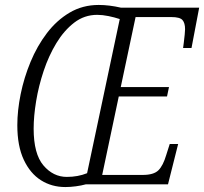

<svg xmlns="http://www.w3.org/2000/svg" viewBox="-20 -745 825 776"><path d="M244 11Q189 11 145.5 -16.5Q102 -44 76 -99.5Q50 -155 50 -239Q50 -298 63.5 -364.5Q77 -431 103.5 -495Q130 -559 169.5 -611Q209 -663 261.5 -694Q314 -725 379 -725Q421 -725 469 -714H785L754 -551H720Q721 -558 723 -574Q725 -590 726.5 -605Q728 -620 728 -627Q728 -652 717.5 -664Q707 -676 673 -676H528L468 -393H663L655 -355H460L393 -38H557Q601 -38 620 -56.5Q639 -75 652 -119L666 -163H700L659 0H327Q309 5 286.5 8Q264 11 244 11ZM250 -30Q295 -30 332 -45L464 -668Q443 -675 418.5 -680Q394 -685 373 -685Q321 -685 280 -653.5Q239 -622 208 -571Q177 -520 156.5 -458.5Q136 -397 126 -336Q116 -275 116 -225Q116 -123 155.5 -76.5Q195 -30 250 -30Z"/></svg>

Font: Noto Serif ExtraCondensed Light
Style: Italic
Weight: 300
Width: 2
Italic angle: -12°
Designer: Monotype Design Team
Foundry: Monotype Imaging Inc.
Version: Version 2.014; ttfautohint (v1.8.4.7-5d5b)